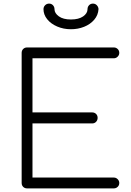

<svg xmlns="http://www.w3.org/2000/svg" viewBox="-20 -1044 726 1064"><path d="M130 0Q117 0 108.5 -8.5Q100 -17 100 -30V-751Q100 -764 108.5 -772.5Q117 -781 130 -781H611Q623 -781 632 -772.5Q641 -764 641 -751Q641 -739 632 -730Q623 -721 611 -721H160V-421H491Q504 -421 512.5 -412.5Q521 -404 521 -391Q521 -378 512.5 -369Q504 -360 491 -360H160V-60H611Q623 -60 632 -51Q641 -42 641 -30Q641 -17 632 -8.5Q623 0 611 0ZM373 -882Q332 -882 297 -897Q262 -912 241.5 -937.5Q221 -963 221 -993Q221 -1006 230 -1015Q239 -1024 252 -1024Q265 -1024 273.5 -1015Q282 -1006 282 -993Q282 -971 306 -953.5Q330 -936 373 -936Q416 -936 440.5 -953Q465 -970 465 -993Q465 -1006 473.5 -1015Q482 -1024 495 -1024Q508 -1024 516.5 -1015Q525 -1006 526 -994Q524 -960 502 -934.5Q480 -909 446 -895.5Q412 -882 373 -882Z"/></svg>

Font: ComfortaaLight
Style: Regular
Weight: 300
Designer: Johan Aakerlund
Foundry: Johan Aakerlund
Version: Version 3.104; ttfautohint (v1.8.1.43-b0c9)